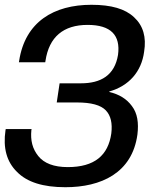

<svg xmlns="http://www.w3.org/2000/svg" viewBox="-21 -772 664 802"><path d="M262 -74C204 -74 163 -90 139 -120C114 -151 106 -186 110 -228L111 -233H3L2 -228C-9 -154 7 -96 50 -54C92 -11 159 10 252 10C401 10 531 -49 553 -210C559 -259 553 -299 530 -329C508 -359 477 -378 435 -388L436 -390C517 -413 570 -472 581 -556C591 -617 577 -665 539 -700C502 -735 444 -752 361 -752C204 -752 84 -681 59 -518L58 -512H168L169 -518C184 -618 244 -668 345 -668C442 -668 483 -625 472 -543C458 -457 400 -424 317 -424H228L216 -344H301C360 -344 400 -333 421 -311C442 -289 449 -257 444 -215C431 -123 374 -74 262 -74Z"/></svg>

Font: Cheyenne Sans Medium
Style: Italic
Weight: 500
Italic angle: -8.13011°
Designer: The Public Sans project authors (U.S. Web Design System), Libre Franklin designed by Pablo Impallari and Rodrigo Fuenzal
Foundry: The Cheyenne Sans Project Authors
Version: Version 2.007